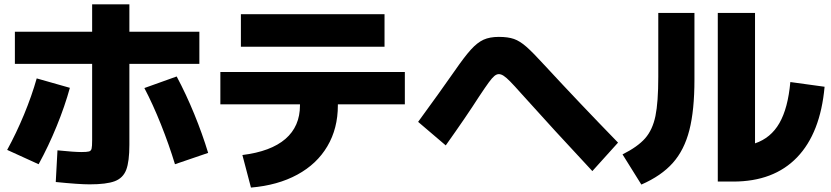

<svg xmlns="http://www.w3.org/2000/svg" viewBox="-20 -805 3790 876"><path d="M234.4 25.4 242.2 -119.1Q318.8 -111.3 350.6 -111.3Q377 -111.3 386.2 -114Q395.5 -116.7 397.9 -126.7Q400.4 -136.7 400.4 -166V-513.7H47.9V-660.2H400.4V-785.2H570.3V-660.2H889.6V-513.7H570.3V-144.5Q570.3 -67.9 555.9 -30.3Q541.5 7.3 503.7 21.7Q465.8 36.1 388.7 36.1Q339.8 36.1 234.4 25.4ZM147.5 -447.3 298.8 -404.3Q275.9 -320.8 238.5 -229.2Q201.2 -137.7 156.2 -55.7L12.7 -121.1Q54.2 -196.8 89.6 -282.2Q125 -367.7 147.5 -447.3ZM638.7 -403.3 786.1 -456.1Q829.1 -375.5 866.2 -284.9Q903.3 -194.3 929.7 -107.4L778.3 -55.7Q751.5 -144 714.4 -237.1Q677.2 -330.1 638.7 -403.3Z M1348.6 -324.2V-329.1H985.4V-476.6H1827.1V-329.1H1521.5V-324.2Q1521.5 -218.8 1473.6 -137.7Q1425.8 -56.6 1336.4 -8.1Q1247.1 40.5 1125 50.8L1085.9 -97.7Q1215.8 -113.8 1282.2 -171.1Q1348.6 -228.5 1348.6 -324.2ZM1079.1 -740.2H1734.4V-591.8H1079.1Z M2359.4 -377Q2325.7 -415 2307.6 -433.3Q2289.6 -451.7 2277.8 -459.2Q2266.1 -466.8 2255.9 -466.8Q2246.1 -466.8 2235.8 -458.5Q2225.6 -450.2 2210.2 -429.2Q2194.8 -408.2 2165 -363.3Q2109.9 -276.9 2013.7 -141.6L1887.7 -249Q1988.3 -386.7 2053.7 -480.5Q2099.6 -546.9 2128.7 -578.9Q2157.7 -610.8 2186 -623.8Q2214.4 -636.7 2255.9 -636.7Q2297.9 -636.7 2325 -627.2Q2352.1 -617.7 2382.1 -591.3Q2412.1 -564.9 2467.8 -503.9Q2622.6 -336.4 2799.8 -154.3L2682.6 -24.4Q2503.4 -216.3 2359.4 -377Z M3254.9 -746.1H3424.8V-150.9Q3497.1 -175.3 3536.1 -243.4Q3575.2 -311.5 3585.9 -430.7L3742.2 -409.2Q3723.1 -197.8 3616.7 -87.2Q3510.3 23.4 3325.2 23.4H3254.9ZM2983.4 -454.1V-746.1H3148.4V-441.4Q3148.4 -301.8 3125.2 -211.2Q3102.1 -120.6 3049.8 -61.8Q2997.6 -2.9 2906.2 37.1L2820.3 -100.6Q2889.6 -135.3 2923.6 -174.1Q2957.5 -212.9 2970.5 -275.9Q2983.4 -338.9 2983.4 -454.1Z"/></svg>

Font: Pretendard JP Black
Style: Regular
Weight: 900
Designer: Base glyphs from Inter by Rasmus Andersson; Hangeul glyphs from Noto Sans CJK(Source Han Sans) by Jang Soo-young and Kan
Foundry: Kil Hyung-jin
Version: Version 1.309